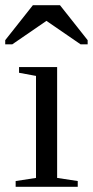

<svg xmlns="http://www.w3.org/2000/svg" viewBox="-39 -716 356 736"><path d="M180 -34 259 -22V0H21V-22L99 -34V-425L34 -437V-459H180ZM-19 -546V-562L87 -696H191L297 -562V-546H270L139 -636L8 -546Z"/></svg>

Font: Libra Serif Modern
Style: Regular
Weight: 400
Designer: Stefan Peev, Context Ltd
Foundry: Stefan Peev, Context Ltd
Version: Version 1.000